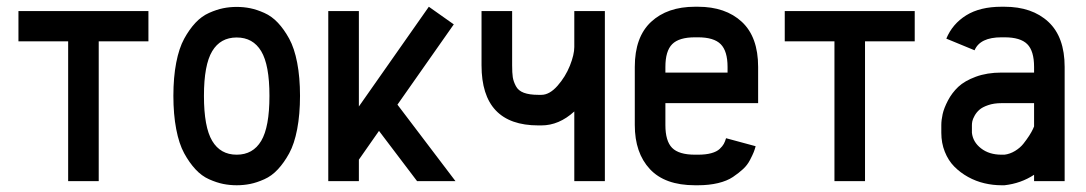

<svg xmlns="http://www.w3.org/2000/svg" viewBox="-20 -532 3191 564"><path d="M416 -499.5V-410.6H270V0H180.2V-410.6H34.2V-499.5Z M853 -347.7Q861.3 -304.7 861.3 -250.5Q861.3 -196.3 853 -152.8Q844.7 -109.4 829.6 -81.8Q814.5 -54.2 796.4 -34.7Q778.3 -15.1 756.3 -5.4Q734.4 4.4 715.1 8.3Q695.8 12.2 675.3 12.2Q654.8 12.2 635.5 8.3Q616.2 4.4 594.2 -5.4Q572.3 -15.1 554.2 -34.7Q536.1 -54.2 521 -81.8Q505.9 -109.4 497.6 -152.8Q489.3 -196.3 489.3 -250.5Q489.3 -304.7 497.6 -347.7Q505.9 -390.6 521 -418.2Q536.1 -445.8 554.2 -465.1Q572.3 -484.4 594.2 -494.1Q616.2 -503.9 635.5 -507.8Q654.8 -511.7 675.3 -511.7Q695.8 -511.7 715.1 -507.8Q734.4 -503.9 756.3 -494.1Q778.3 -484.4 796.4 -465.1Q814.5 -445.8 829.6 -418.2Q844.7 -390.6 853 -347.7ZM579.1 -250.5Q579.1 -158.7 603.3 -118.2Q627.4 -77.6 675.3 -77.6Q723.1 -77.6 747.3 -118.2Q771.5 -158.7 771.5 -250.5Q771.5 -341.3 747.3 -381.6Q723.1 -421.9 675.3 -421.9Q627.4 -421.9 603.3 -381.6Q579.1 -341.3 579.1 -250.5Z M1034.2 0H944.3V-499.5H1034.2V-219.2L1239.7 -512.2L1313 -460.4L1147.5 -224.6L1317.9 0H1205.1L1093.3 -147.5L1034.2 -63Z M1570.3 -253.4Q1594.2 -253.4 1617.7 -280Q1641.1 -306.6 1654.1 -339.1Q1667 -371.6 1667 -394V-499.5H1756.8V0H1667V-204.6Q1622.1 -163.6 1570.3 -163.6H1561.5Q1394.5 -163.6 1394.5 -340.3V-499.5H1484.4V-340.3Q1484.4 -317.9 1486.3 -305.2Q1488.3 -292.5 1495.4 -279.1Q1502.4 -265.6 1518.8 -259.5Q1535.2 -253.4 1561.5 -253.4Z M2117.2 -318.8V-335.4Q2117.2 -381.8 2097.2 -402.1Q2077.1 -422.4 2030.3 -422.4H2021.5Q1974.6 -422.4 1954.6 -402.3Q1934.6 -382.3 1934.6 -335.4V-318.8ZM1934.6 -229V-164.6Q1934.6 -117.7 1954.3 -97.7Q1974.1 -77.6 2021.5 -77.6H2030.3Q2053.2 -77.6 2069.3 -82Q2085.4 -86.4 2094 -94.5Q2102.5 -102.5 2106.2 -109.4Q2109.9 -116.2 2112.8 -126L2199.7 -102.5Q2197.3 -93.3 2194.1 -85.2Q2190.9 -77.1 2183.1 -62Q2175.3 -46.9 2162.8 -35.4Q2150.4 -23.9 2133.1 -12.2Q2115.7 -0.5 2089.1 5.9Q2062.5 12.2 2030.3 12.2H2021.5Q1933.1 12.2 1888.9 -35.4Q1844.7 -83 1844.7 -164.6V-335.4Q1844.7 -423.3 1892.6 -467.8Q1940.4 -512.2 2021.5 -512.2H2030.3Q2111.3 -512.2 2159.2 -467.8Q2207 -423.3 2207 -335.4V-229Z M2667 -499.5V-410.6H2521V0H2431.2V-410.6H2285.2V-499.5Z M2930.7 -77.6Q2946.8 -79.6 2961.7 -88.6Q2976.6 -97.7 2986.1 -109.6Q2995.6 -121.6 3003.2 -133.3Q3010.7 -145 3014.2 -152.8L3017.6 -160.6V-229H2921.9Q2899.4 -229 2882.6 -223.1Q2865.7 -217.3 2856.9 -209.5Q2848.1 -201.7 2842.8 -191.9Q2837.4 -182.1 2836.2 -175.8Q2835 -169.4 2835 -164.6V-142.1Q2837.9 -114.7 2861.8 -96.2Q2885.7 -77.6 2921.9 -77.6ZM2745.1 -164.6Q2745.1 -179.2 2749 -196.8Q2752.9 -214.4 2764.6 -236.8Q2776.4 -259.3 2794.9 -276.9Q2813.5 -294.4 2846.4 -306.6Q2879.4 -318.8 2921.9 -318.8H3017.6V-335.4Q3017.6 -382.3 2997.6 -402.3Q2977.5 -422.4 2930.7 -422.4H2921.9Q2858.9 -422.4 2842.8 -384.3L2759.8 -418.5Q2777.8 -461.9 2818.4 -487.1Q2858.9 -512.2 2921.9 -512.2H2930.7Q3011.7 -512.2 3059.6 -467.8Q3107.4 -423.3 3107.4 -335.4V0H3017.6V-18.6Q2979 6.8 2930.7 12.2H2921.9Q2896.5 12.2 2871.6 6.3Q2846.7 0.5 2823.7 -12.2Q2800.8 -24.9 2783.2 -42.7Q2765.6 -60.5 2755.4 -86.2Q2745.1 -111.8 2745.1 -142.1Z"/></svg>

Font: Anka/Coder Narrow
Style: Bold
Weight: 700
Width: 3
Monospace: yes
Version: Version 001.100